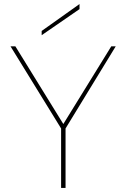

<svg xmlns="http://www.w3.org/2000/svg" viewBox="-20 -929 623 949"><path d="M373 -909V-884L186 -755V-776ZM530 -700H552L304 -294V0H282V-294L32 -700H56L293 -316Z"/></svg>

Font: Albert Sans Thin
Style: Regular
Weight: 250
Designer: Andreas Rasmussen
Foundry: a.Foundry
Version: Version 1.025